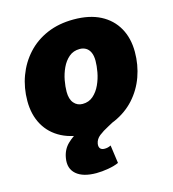

<svg xmlns="http://www.w3.org/2000/svg" viewBox="-112 -640 845 940"><g transform="rotate(-15 311.0 -170.0)"><path d="M274.9 10.3Q195.3 10.3 139.6 -18.3Q84 -46.9 54.7 -98.9Q25.4 -150.9 25.4 -220.7Q25.4 -287.6 47.4 -346.7Q69.3 -405.8 110.8 -451.4Q152.3 -497.1 211.9 -522.7Q271.5 -548.3 347.2 -548.3Q426.8 -548.3 482.2 -519.8Q537.6 -491.2 566.9 -439.2Q596.2 -387.2 596.2 -317.4Q596.2 -252 575 -192.9Q553.7 -133.8 512.5 -88.1Q471.2 -42.5 411.6 -16.1Q352.1 10.3 274.9 10.3ZM283.7 -137.2Q315.4 -137.2 337.6 -156.7Q359.9 -176.3 373.5 -206.1Q387.2 -235.8 393.1 -268.1Q398.9 -300.3 398.9 -325.2Q398.9 -350.6 391.4 -367.4Q383.8 -384.3 370.1 -392.6Q356.4 -400.9 338.4 -400.9Q306.2 -400.9 283.9 -381.8Q261.7 -362.8 248 -333.5Q234.4 -304.2 228.5 -272.5Q222.7 -240.7 222.7 -214.8Q222.7 -177.2 239.7 -157.2Q256.8 -137.2 283.7 -137.2ZM261.2 207.5Q193.8 207.5 160.2 178.5Q126.5 149.4 135.3 97.7Q142.1 55.7 170.2 28.6Q198.2 1.5 238.3 -18.3Q278.3 -38.1 323 -57.6Q367.7 -77.1 408.9 -103Q450.2 -128.9 480.2 -168.5Q510.3 -208 520 -269H592.8Q582 -202.1 557.6 -156.7Q533.2 -111.3 501.7 -81.8Q470.2 -52.2 437.5 -32.7Q404.8 -13.2 376 1.7Q347.2 16.6 327.6 32Q308.1 47.4 304.2 69.8Q301.8 85.4 308.6 94Q315.4 102.5 331.1 102.5Q338.9 102.5 346.4 100.8Q354 99.1 362.8 94.7L375.5 186.5Q354 196.3 321.8 201.9Q289.6 207.5 261.2 207.5Z"/></g></svg>

Font: Inter 17pt Black
Style: Italic
Weight: 900
Italic angle: -9.3988°
Version: Version 4.001;git-66647c0bb